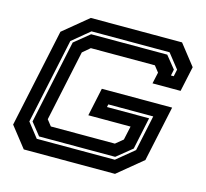

<svg xmlns="http://www.w3.org/2000/svg" viewBox="-102 -815 997 931"><g transform="rotate(15 397.0 -350.0)"><path d="M93.5 0 12.5 -103 117.5 -597 242.5 -700H700.5L781.5 -597L754.5 -471H613.5L626 -528L602 -558.5H280.5L243.5 -527L168 -171.5L191.5 -141.5H513L550 -172L565 -241H353L383 -382H736L676.5 -103L551.5 0ZM141 -66H533L620.5 -138L658.5 -317H433L430 -303H641.5L607.5 -142L531 -80H149L99.5 -142L188.5 -562L264.5 -624H646.5L696.5 -562L690 -531H704L711.5 -566L654.5 -638H262.5L175.5 -566L84.5 -138Z"/></g></svg>

Font: Tourney Expanded Regular
Style: Bold Italic
Weight: 700
Width: 7
Italic angle: -12°
Designer: Tyler Finck
Foundry: Etcetera Type Co
Version: Version 1.010; ttfautohint (v1.8.3)